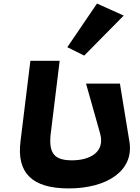

<svg xmlns="http://www.w3.org/2000/svg" viewBox="-20 -1055 783 1074"><path d="M356.6 -791 451 -744 672 -967.9 522.5 -1035.1ZM650.8 -587.5H461.2L539.7 -309.5C570.5 -200.5 477.9 -158.2 383.3 -158.2C288.7 -158.2 249.6 -192.2 264 -309.5L313.8 -715H150L94.5 -262.8C73.2 -89.4 157.6 -1 364 -1C576.7 -1 730.9 -98.6 704 -262.8Z"/></svg>

Font: Hussar
Style: BdSuprExtOblOne
Weight: 700
Foundry: Cannot Into Space Fonts
Version: Version 2.00